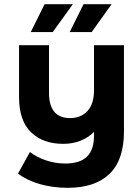

<svg xmlns="http://www.w3.org/2000/svg" viewBox="-20 -711 612 917"><path d="M572 -495V-83Q572 53 503 119.5Q434 186 303 186Q233 186 171 168.5Q109 151 66 118L123 15Q155 40 200 55Q245 70 291 70Q362 70 395.5 37Q429 4 429 -64V-81Q401 -53 363.5 -38.5Q326 -24 282 -24Q185 -24 128 -79.5Q71 -135 71 -247V-495H214V-268Q214 -147 315 -147Q366 -147 397.5 -180.5Q429 -214 429 -281V-495ZM193 -691H328L232 -558H127ZM379 -691H513L418 -558H313Z"/></svg>

Font: Montserrat Ace
Style: Bold
Weight: 700
Designer: Julieta Ulanovsky
Foundry: Julieta Ulanovsky
Version: Version 1